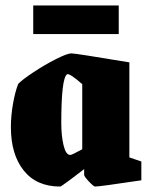

<svg xmlns="http://www.w3.org/2000/svg" viewBox="-20 -672 547 705"><path d="M20 -205Q20 -248 28 -292.5Q36 -337 47 -364Q61 -379 102.5 -406.5Q144 -434 185.5 -455Q227 -476 242 -476Q257 -476 455 -443V-94L499 -79V-10Q346 13 329 13Q324 13 306.5 -5.5Q289 -24 289 -30V-51Q266 -33 235 -10Q204 13 201 13Q114 13 67 -46Q20 -105 20 -205ZM282 -124V-363Q234 -405 226 -399Q205 -384 205 -220Q205 -173 213.5 -138Q222 -103 238 -103Q244 -103 282 -124ZM102 -652H416V-547H102Z"/></svg>

Font: Grenze Black
Style: Regular
Weight: 900
Designer: Renata Polastri
Foundry: Omnibus-Type
Version: Version 1.002; ttfautohint (v1.8)